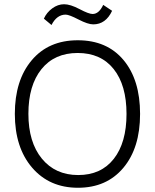

<svg xmlns="http://www.w3.org/2000/svg" viewBox="-20 -878 731 906"><path d="M290 -809Q248 -809 223 -760L187 -790Q200 -819 226.5 -838.5Q253 -858 282.5 -858Q312 -858 355.5 -835Q399 -812 417 -812Q447 -812 467 -855L509 -827Q479 -763 420 -763Q395 -763 350.5 -786Q306 -809 290 -809ZM346.5 -628Q237 -628 175.5 -551.5Q114 -475 114 -341Q114 -207 177.5 -129.5Q241 -52 349 -52Q457 -52 517 -128.5Q577 -205 577 -340.5Q577 -476 516.5 -552Q456 -628 346.5 -628ZM347 -688Q485 -688 563 -594.5Q641 -501 641 -340.5Q641 -180 562 -86Q483 8 348 8Q213 8 131.5 -87Q50 -182 50 -340.5Q50 -499 129.5 -593.5Q209 -688 347 -688Z"/></svg>

Font: Hind Jalandhar Light
Style: Regular
Weight: 300
Designer: Namrata Goyal
Foundry: Indian Type Foundry
Version: Version 0.702;PS 1.0;hotconv 1.0.81;makeotf.lib2.5.63406